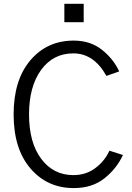

<svg xmlns="http://www.w3.org/2000/svg" viewBox="-20 -960 686 998"><path d="M50.8 -365.2Q50.8 -543.9 137.7 -646.5Q224.6 -749 363.3 -749Q449.2 -749 509.3 -701.7Q569.3 -654.3 599.6 -588.9L533.2 -565.4Q467.8 -682.6 361.3 -682.6Q255.9 -682.6 193.4 -596.2Q130.9 -509.8 130.9 -365.2Q130.9 -218.8 194.3 -134.3Q257.8 -49.8 361.3 -49.8Q426.8 -49.8 475.6 -86.4Q524.4 -123 548.8 -176.8L619.1 -154.3Q585.9 -83 522.5 -32.7Q459 17.6 363.3 17.6Q225.6 17.6 138.2 -84.5Q50.8 -186.5 50.8 -365.2ZM314.5 -844.7V-940.4H415V-844.7Z"/></svg>

Font: Gothic A1
Style: Regular
Weight: 400
Designer: HanYang I&C Co.,Ltd.
Foundry: HanYang I&C Co.,Ltd.
Version: Version 2.50